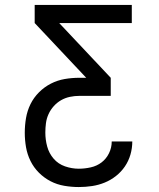

<svg xmlns="http://www.w3.org/2000/svg" viewBox="-20 -540 640 775"><path d="M298 215Q269 215 239.5 210Q210 205 184 191.5Q158 178 137 157Q116 136 103 109.5Q90 83 85 54Q80 25 80 -4Q80 -34 85 -63.5Q90 -93 103 -119.5Q116 -146 137.5 -167.5Q159 -189 185.5 -202.5Q212 -216 241 -221Q270 -226 300 -226H328L120 -447V-520H512V-447H219L427 -226V-153H300Q281 -153 262 -149Q243 -145 226.5 -135.5Q210 -126 197 -111.5Q184 -97 176 -79.5Q168 -62 165.5 -43Q163 -24 163 -5Q163 24 170.5 51.5Q178 79 196.5 100.5Q215 122 242.5 131.5Q270 141 298 141Q322 141 346.5 135.5Q371 130 390 115.5Q409 101 420 78.5Q431 56 431 31H514Q514 58 506.5 84Q499 110 484 132Q469 154 448 170.5Q427 187 402.5 197Q378 207 351.5 211Q325 215 298 215Z"/></svg>

Font: Iosevka Aile
Style: Regular
Weight: 400
Designer: Belleve Invis
Foundry: Belleve Invis
Version: Version 28.0.1; ttfautohint (v1.8.4)